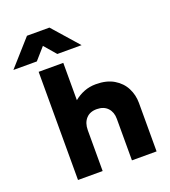

<svg xmlns="http://www.w3.org/2000/svg" viewBox="-243 -1079 1065 1201"><g transform="rotate(-20 289.5 -478.5)"><path d="M68 0V-720H232V-471.5Q262 -496.5 298.5 -510.8Q335 -525 377 -525Q448.5 -525 496.2 -496.5Q544 -468 567.5 -422Q591 -376 591 -323V0H427V-277Q427 -321 401.5 -348.5Q376 -376 330 -376.5Q283.5 -377 257.8 -348.5Q232 -320 232 -271.5V0ZM-76.5 -785 76.5 -957H226L377.5 -785H216L148.5 -863.5L79.5 -785Z"/></g></svg>

Font: Geologica
Style: Bold
Weight: 700
Designer: Sindre Bremnes, Frode Helland
Foundry: Monokrom Skriftforlag AS
Version: Version 1.010; ttfautohint (v1.8.4.7-5d5b);gftools[0.9.28]